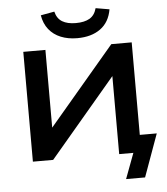

<svg xmlns="http://www.w3.org/2000/svg" viewBox="-68 -1004 1071 1228"><g transform="rotate(-5 467.5 -390.5)"><path d="M691 163 752 0H661V-514L667 -508L237 0H107V-705H249V-193L243 -199L672 -705H803V-111H912L813 163ZM459 -762Q400 -762 353.5 -781Q307 -800 277.5 -837Q248 -874 239 -928L327 -944Q338 -899 371 -879Q404 -859 458 -859Q514 -859 547 -878.5Q580 -898 592 -943L680 -928Q666 -846 608 -804Q550 -762 459 -762Z"/></g></svg>

Font: Nunito Sans 7pt SemiExpanded
Style: Bold
Weight: 700
Width: 6
Designer: Vernon Adams
Foundry: Vernon Adams
Version: Version 3.101;gftools[0.9.27]